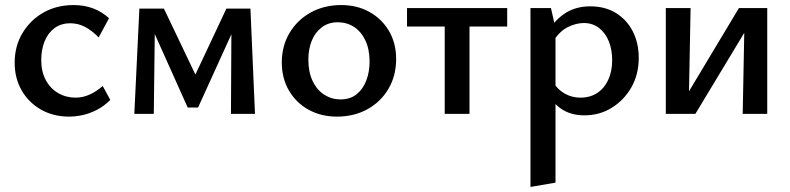

<svg xmlns="http://www.w3.org/2000/svg" viewBox="-20 -450 3121 759"><path d="M253 11Q191 11 142.5 -16.5Q94 -44 66 -92Q38 -140 38 -202Q38 -268 69 -319.5Q100 -371 152 -400.5Q204 -430 271 -430Q314 -430 349 -416.5Q384 -403 411 -378L370 -302Q344 -329 316.5 -343.5Q289 -358 258 -358Q221 -358 195 -338.5Q169 -319 156 -286Q143 -253 143 -213Q143 -167 161 -133.5Q179 -100 210 -82Q241 -64 279 -64Q307 -64 334 -76Q361 -88 386 -110L416 -55Q391 -30 362.5 -15.5Q334 -1 306.5 5Q279 11 253 11Z M511 0 531 -416H593L588 0ZM893 0 895 -371 929 -390 763 -25H722L570 -364L576 -416H628L764 -131H741L875 -416H970L988 0Z M1312 11Q1249 11 1199.5 -16.5Q1150 -44 1122 -92.5Q1094 -141 1094 -203Q1094 -269 1125 -320.5Q1156 -372 1209 -401Q1262 -430 1329 -430Q1392 -430 1441 -402.5Q1490 -375 1518 -327Q1546 -279 1546 -217Q1546 -151 1516 -99.5Q1486 -48 1433 -18.5Q1380 11 1312 11ZM1326 -57Q1365 -57 1390.5 -78Q1416 -99 1428.5 -133Q1441 -167 1441 -206Q1441 -255 1424.5 -290Q1408 -325 1379.5 -343.5Q1351 -362 1315 -362Q1278 -362 1251.5 -341.5Q1225 -321 1212 -288Q1199 -255 1199 -214Q1199 -165 1216 -129.5Q1233 -94 1262 -75.5Q1291 -57 1326 -57Z M1738 0V-418H1836V0ZM1589 -345V-418H1985V-345Z M2290 6Q2236 6 2197.5 -20.5Q2159 -47 2141 -96L2165 -127Q2184 -96 2212.5 -80Q2241 -64 2274 -64Q2313 -64 2341 -82.5Q2369 -101 2384.5 -134.5Q2400 -168 2400 -212Q2400 -253 2387 -286Q2374 -319 2348.5 -339Q2323 -359 2288 -359Q2257 -359 2224 -342.5Q2191 -326 2166 -285L2132 -303Q2166 -365 2210 -395Q2254 -425 2313 -425Q2372 -425 2415 -398.5Q2458 -372 2481.5 -326Q2505 -280 2505 -221Q2505 -156 2476 -105Q2447 -54 2398.5 -24Q2350 6 2290 6ZM2077 289V-418H2158L2176 -339V272Z M2916 0 2924 -418H3013V0ZM2612 0V-418H2710L2702 0ZM2676 0V-43L2901 -418H2954V-373L2729 0Z"/></svg>

Font: Ysabeau SemiBold
Style: Regular
Weight: 600
Designer: Christian Thalmann (Catharsis Fonts)
Version: Version 2.000;gftools[0.9.27.dev2+g8671c4b]